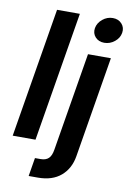

<svg xmlns="http://www.w3.org/2000/svg" viewBox="-101 -796 712 1061"><g transform="rotate(10 255.0 -266.0)"><path d="M260.3 -727.5 139.6 0H11.7L132.3 -727.5ZM343.3 -515.6H471.7L377.9 50.8Q366.2 121.6 317.9 162.8Q269.5 204.1 189 204.1H137.2L154.3 100.6H186Q215.3 100.6 231 85.4Q246.6 70.3 252 35.6ZM420.4 -593.3Q388.7 -593.3 369.9 -614Q351.1 -634.8 356 -664.6Q361.3 -694.3 387 -715.3Q412.6 -736.3 444.3 -736.3Q476.1 -736.3 494.9 -715.3Q513.7 -694.3 508.8 -664.6Q503.9 -634.8 478 -614Q452.1 -593.3 420.4 -593.3Z"/></g></svg>

Font: Inter Display Semi Bold
Style: Italic
Weight: 600
Italic angle: -9.39999°
Designer: Rasmus Andersson
Foundry: rsms
Version: Version 4.000;git-4fc901f